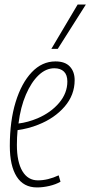

<svg xmlns="http://www.w3.org/2000/svg" viewBox="-20 -811 396 841"><path d="M245 -15Q224 -3 196 3.5Q168 10 142 10Q83 10 53 -37.5Q23 -85 23 -172Q23 -281 48.5 -364Q74 -447 119 -494.5Q164 -542 223 -542Q265 -542 286 -519.5Q307 -497 307 -460Q307 -395 263 -344Q219 -293 148 -265Q126 -256 102.5 -250Q79 -244 57 -241Q54 -209 54 -176Q54 -102 78 -61.5Q102 -21 146 -21Q190 -21 237 -43ZM218 -512Q181 -512 149 -481.5Q117 -451 93.5 -396.5Q70 -342 61 -270Q102 -275 145 -293Q203 -318 239 -360.5Q275 -403 275 -454Q275 -483 260 -497.5Q245 -512 218 -512ZM205 -597 320 -791H356L233 -597Z"/></svg>

Font: Georama Condensed ExtraLight
Style: Italic
Weight: 200
Width: 3
Italic angle: -9°
Designer: Jean-Baptiste Levee
Foundry: Production Type
Version: Version 1.000